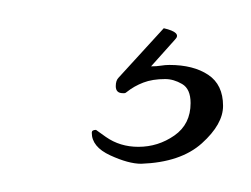

<svg xmlns="http://www.w3.org/2000/svg" viewBox="-20 -31 178 136"><path d="M80 85Q71 85 58 79Q45 73 45 63Q45 61 48 61L55 66Q65 73 78 73Q92 73 103.5 65Q115 57 115 42Q115 32 109 28.5Q103 25 97 25Q88 25 81.5 27.5Q75 30 70 34Q69 35 68 35Q67 35 67 35Q62 35 62 30Q62 26 64 24L96 -11Q109 -8 104 -3L87 16Q91 16 94 15.5Q97 15 100 15Q117 15 127.5 22Q138 29 138 44Q138 57 123 70.5Q108 84 80 85Z"/></svg>

Font: Passions Conflict
Style: Regular
Weight: 400
Designer: Robert E. Leuschke
Foundry: Robert E. Leuschke
Version: Version 1.010; ttfautohint (v1.8.3)